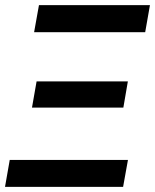

<svg xmlns="http://www.w3.org/2000/svg" viewBox="-23 -731 607 751"><path d="M-3.4 0 15.1 -105.5H477.5L458.5 0ZM102.1 -310.1 120.1 -412.6H477.1L459.5 -310.1ZM110.4 -605 129.4 -710.9H563.5L544.9 -605Z"/></svg>

Font: Roboto SemiBold
Style: Italic
Weight: 600
Designer: Christian Robertson
Foundry: Google
Version: Version 3.009; 2024